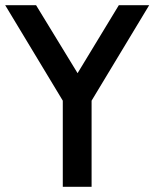

<svg xmlns="http://www.w3.org/2000/svg" viewBox="-30 -720 595 740"><path d="M-10 -700 212 -332V0H323V-332L545 -700H428L269 -438L109 -700Z"/></svg>

Font: Mint Spirit No2
Style: Bold
Weight: 700
Designer: HARENDAL Hirwen
Foundry: Arkandis Digital Foundry.
Version: Version 1.004;FFEdit